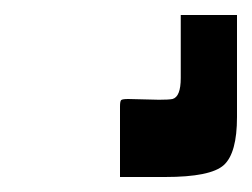

<svg xmlns="http://www.w3.org/2000/svg" viewBox="-20 -53 336 256"><path d="M151 79 192 80Q205 80 210 79Q221 76 221 51V-33H296V103Q296 151 278.5 167Q261 183 200 183H140V89Q140 82 141.5 80.5Q143 79 151 79Z"/></svg>

Font: Keania One
Style: Regular
Weight: 400
Designer: Julia Petretta
Foundry: Julia Petretta
Version: Version 1.003